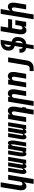

<svg xmlns="http://www.w3.org/2000/svg" viewBox="2255 -3030 990 5540"><g transform="rotate(-90 2750.0 -260.0)"><path d="M214 215 261 -70Q253 -54 241 -39Q229 -24 214 -13Q199 -2 181.5 3Q164 8 147 8Q121 8 98.5 -2Q76 -12 61.5 -31Q47 -50 40 -73.5Q33 -97 30.5 -122Q28 -147 30.5 -173Q33 -199 37 -225L121 -735H259L172 -206Q170 -195 169 -185Q168 -175 168 -164.5Q168 -154 170 -144Q172 -134 176.5 -125.5Q181 -117 189 -111.5Q197 -106 208 -106Q221 -106 234.5 -111.5Q248 -117 257.5 -127.5Q267 -138 272 -151Q277 -164 279 -178L336 -520H474L352 215Z M564 8Q547 8 533.5 -0.5Q520 -9 513 -23Q506 -37 503 -53Q500 -69 500 -85.5Q500 -102 501.5 -118.5Q503 -135 506 -152L567 -520H679L615 -133Q614 -126 613.5 -119Q613 -112 614 -105Q615 -98 618.5 -91.5Q622 -85 629 -85Q637 -85 641.5 -93Q646 -101 649.5 -108.5Q653 -116 655.5 -124Q658 -132 659.5 -139.5Q661 -147 663 -155Q665 -163 666 -171L724 -520H836L772 -133Q771 -126 770.5 -119Q770 -112 771 -105Q772 -98 775 -91.5Q778 -85 786 -85Q793 -85 798 -93Q803 -101 806.5 -108.5Q810 -116 812.5 -124Q815 -132 816.5 -139.5Q818 -147 820 -155Q822 -163 823 -171L881 -520H993L907 0H795L805 -61Q799 -48 791 -36Q783 -24 772 -13.5Q761 -3 747.5 2.5Q734 8 720 8Q704 8 690.5 -0.5Q677 -9 670 -22.5Q663 -36 660 -52Q657 -68 657 -84Q651 -68 643.5 -52.5Q636 -37 624 -23Q612 -9 596 -0.5Q580 8 564 8Z M1078 8Q1061 8 1047 -1Q1033 -10 1026 -24.5Q1019 -39 1015 -55Q1011 -71 1009.5 -87.5Q1008 -104 1008 -121Q1008 -138 1009 -155.5Q1010 -173 1012.5 -190Q1015 -207 1018 -225L1067 -520H1179L1127 -209Q1126 -204 1126 -198.5Q1126 -193 1125 -187.5Q1124 -182 1123 -177Q1122 -172 1121 -166.5Q1120 -161 1120 -155.5Q1120 -150 1119.5 -144.5Q1119 -139 1118.5 -133.5Q1118 -128 1118 -123Q1118 -118 1117.5 -112.5Q1117 -107 1118 -102Q1119 -97 1120.5 -91Q1122 -85 1127 -85Q1133 -85 1138 -90.5Q1143 -96 1146 -102Q1149 -108 1151.5 -114.5Q1154 -121 1156 -127Q1158 -133 1159.5 -139.5Q1161 -146 1162 -152.5Q1163 -159 1164.5 -165Q1166 -171 1167 -178L1224 -520H1336L1328 -471Q1333 -481 1339.5 -491Q1346 -501 1354 -509.5Q1362 -518 1373 -523Q1384 -528 1395 -528Q1412 -528 1426 -519Q1440 -510 1447 -495.5Q1454 -481 1458 -465Q1462 -449 1464 -432.5Q1466 -416 1466 -399Q1466 -382 1464.5 -364.5Q1463 -347 1461 -330Q1459 -313 1456 -295L1407 0H1295L1346 -311Q1347 -316 1347.5 -321.5Q1348 -327 1349 -332.5Q1350 -338 1350.5 -343Q1351 -348 1352 -353.5Q1353 -359 1353.5 -364.5Q1354 -370 1354.5 -375.5Q1355 -381 1355.5 -386.5Q1356 -392 1355.5 -397Q1355 -402 1355.5 -407.5Q1356 -413 1355.5 -418Q1355 -423 1353.5 -429Q1352 -435 1347 -435Q1341 -435 1336 -429.5Q1331 -424 1328 -418Q1325 -412 1322.5 -405.5Q1320 -399 1318 -393Q1316 -387 1314.5 -380.5Q1313 -374 1311.5 -367.5Q1310 -361 1308.5 -355Q1307 -349 1306 -342L1250 0H1138L1146 -49Q1140 -39 1134 -29Q1128 -19 1119.5 -10.5Q1111 -2 1100 3Q1089 8 1078 8Z M1564 8Q1547 8 1533.5 -0.5Q1520 -9 1513 -23Q1506 -37 1503 -53Q1500 -69 1500 -85.5Q1500 -102 1501.5 -118.5Q1503 -135 1506 -152L1567 -520H1679L1615 -133Q1614 -126 1613.5 -119Q1613 -112 1614 -105Q1615 -98 1618.5 -91.5Q1622 -85 1629 -85Q1637 -85 1641.5 -93Q1646 -101 1649.5 -108.5Q1653 -116 1655.5 -124Q1658 -132 1659.5 -139.5Q1661 -147 1663 -155Q1665 -163 1666 -171L1724 -520H1836L1772 -133Q1771 -126 1770.5 -119Q1770 -112 1771 -105Q1772 -98 1775 -91.5Q1778 -85 1786 -85Q1793 -85 1798 -93Q1803 -101 1806.5 -108.5Q1810 -116 1812.5 -124Q1815 -132 1816.5 -139.5Q1818 -147 1820 -155Q1822 -163 1823 -171L1881 -520H1993L1907 0H1795L1805 -61Q1799 -48 1791 -36Q1783 -24 1772 -13.5Q1761 -3 1747.5 2.5Q1734 8 1720 8Q1704 8 1690.5 -0.5Q1677 -9 1670 -22.5Q1663 -36 1660 -52Q1657 -68 1657 -84Q1651 -68 1643.5 -52.5Q1636 -37 1624 -23Q1612 -9 1596 -0.5Q1580 8 1564 8Z M2214 215 2302 -314Q2304 -325 2305 -335Q2306 -345 2305.5 -355.5Q2305 -366 2303.5 -376Q2302 -386 2297 -394.5Q2292 -403 2284 -408.5Q2276 -414 2265 -414Q2252 -414 2238.5 -408.5Q2225 -403 2216 -392.5Q2207 -382 2202 -369Q2197 -356 2194 -342L2138 0H2000L2086 -520H2224L2212 -450Q2221 -466 2233 -481Q2245 -496 2259.5 -507Q2274 -518 2291.5 -523Q2309 -528 2326 -528Q2352 -528 2375 -518Q2398 -508 2412.5 -489Q2427 -470 2434 -446.5Q2441 -423 2443 -398Q2445 -373 2443 -347Q2441 -321 2437 -295L2407 -114H2433L2414 0H2388L2352 215Z M2464 215 2586 -520H2724L2712 -450Q2721 -466 2733 -481Q2745 -496 2759.5 -507Q2774 -518 2791.5 -523Q2809 -528 2826 -528Q2852 -528 2875 -518Q2898 -508 2912.5 -489Q2927 -470 2934 -446.5Q2941 -423 2943 -398Q2945 -373 2943 -347Q2941 -321 2937 -295L2888 0H2750L2802 -314Q2804 -325 2805 -335Q2806 -345 2805.5 -355.5Q2805 -366 2803.5 -376Q2802 -386 2797 -394.5Q2792 -403 2784 -408.5Q2776 -414 2765 -414Q2752 -414 2738.5 -408.5Q2725 -403 2716 -392.5Q2707 -382 2702 -369Q2697 -356 2694 -342L2602 215Z M3000 0 3086 -520H3224L3212 -450Q3221 -466 3233 -481Q3245 -496 3259.5 -507Q3274 -518 3291.5 -523Q3309 -528 3326 -528Q3352 -528 3375 -518Q3398 -508 3412.5 -489Q3427 -470 3434 -446.5Q3441 -423 3443 -398Q3445 -373 3443 -347Q3441 -321 3437 -295L3388 0H3250L3302 -314Q3304 -325 3305 -335Q3306 -345 3305.5 -355.5Q3305 -366 3303.5 -376Q3302 -386 3297 -394.5Q3292 -403 3284 -408.5Q3276 -414 3265 -414Q3252 -414 3238.5 -408.5Q3225 -403 3216 -392.5Q3207 -382 3202 -369Q3197 -356 3194 -342L3138 0Z M3470 215V101H3553Q3569 101 3585 94.5Q3601 88 3612.5 74.5Q3624 61 3630 45.5Q3636 30 3638 14L3727 -520H3865L3773 32Q3769 57 3760.5 82Q3752 107 3736.5 129Q3721 151 3699.5 168.5Q3678 186 3653.5 196.5Q3629 207 3603.5 211Q3578 215 3553 215Z M4102 215 4137 3Q4104 -3 4075 -18.5Q4046 -34 4027 -59Q4008 -84 4002 -117.5Q3996 -151 4001 -185L4003 -195H4114L4113 -190Q4111 -175 4112 -161Q4113 -147 4118 -134.5Q4123 -122 4132.5 -112Q4142 -102 4154 -96L4193 -333Q4169 -338 4147 -348Q4125 -358 4108 -374Q4091 -390 4080 -410.5Q4069 -431 4063.5 -454.5Q4058 -478 4059 -503Q4060 -528 4064 -554L4065 -560Q4069 -582 4077 -603.5Q4085 -625 4098.5 -644Q4112 -663 4131 -678.5Q4150 -694 4171 -704.5Q4192 -715 4214 -722Q4236 -729 4259 -732V-735H4371L4319 -418Q4343 -413 4365 -403Q4387 -393 4404 -377.5Q4421 -362 4432 -341Q4443 -320 4448.5 -296.5Q4454 -273 4453 -248Q4452 -223 4447 -198L4444 -175Q4440 -153 4432.5 -130.5Q4425 -108 4411 -88Q4397 -68 4379 -51.5Q4361 -35 4339.5 -23Q4318 -11 4295 -4.5Q4272 2 4249 5L4214 215ZM4210 -434 4242 -628Q4229 -623 4217 -614.5Q4205 -606 4196 -594.5Q4187 -583 4182 -570.5Q4177 -558 4175 -544L4174 -538Q4171 -523 4171 -508Q4171 -493 4175.5 -479Q4180 -465 4188.5 -453.5Q4197 -442 4210 -434ZM4266 -96Q4280 -102 4292 -112Q4304 -122 4312.5 -135Q4321 -148 4326.5 -162Q4332 -176 4334 -191L4338 -213Q4340 -228 4340.5 -243.5Q4341 -259 4336.5 -273Q4332 -287 4323.5 -298.5Q4315 -310 4302 -317Z M4647 8Q4621 8 4598.5 -2Q4576 -12 4561.5 -31Q4547 -50 4540 -73.5Q4533 -97 4530.5 -122Q4528 -147 4530.5 -173Q4533 -199 4537 -225L4621 -735H4759L4724 -520H4974L4955 -406H4705L4672 -206Q4670 -195 4669 -185Q4668 -175 4668 -164.5Q4668 -154 4670 -144Q4672 -134 4676.5 -125.5Q4681 -117 4689 -111.5Q4697 -106 4708 -106Q4721 -106 4734.5 -111.5Q4748 -117 4757.5 -127.5Q4767 -138 4772 -151Q4777 -164 4779 -178L4801 -312H4939L4888 0H4750L4761 -70Q4753 -54 4741 -39Q4729 -24 4714 -13Q4699 -2 4681.5 3Q4664 8 4647 8Z M4964 215 5121 -735H5259L5212 -450Q5221 -466 5233 -481Q5245 -496 5259.5 -507Q5274 -518 5291.5 -523Q5309 -528 5326 -528Q5352 -528 5375 -518Q5398 -508 5412.5 -489Q5427 -470 5434 -446.5Q5441 -423 5443 -398Q5445 -373 5443 -347Q5441 -321 5437 -295L5388 0H5250L5302 -314Q5304 -325 5305 -335Q5306 -345 5305.5 -355.5Q5305 -366 5303.5 -376Q5302 -386 5297 -394.5Q5292 -403 5284 -408.5Q5276 -414 5265 -414Q5252 -414 5238.5 -408.5Q5225 -403 5216 -392.5Q5207 -382 5202 -369Q5197 -356 5194 -342L5102 215Z"/></g></svg>

Font: Iosevka Heavy
Style: Italic
Weight: 900
Italic angle: -9°
Monospace: yes
Designer: Belleve Invis
Foundry: Belleve Invis
Version: Version 32.5.0; ttfautohint (v1.8.4)